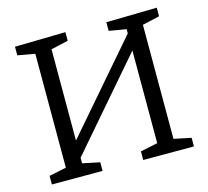

<svg xmlns="http://www.w3.org/2000/svg" viewBox="-101 -816 1013 933"><g transform="rotate(-15 405.5 -349.0)"><path d="M48.7 0V-43.3L148.3 -64L135.3 -45.7V-650.7L150.7 -631.7L48.7 -649.7V-693L303.7 -698V-654.7L202.7 -631.7L217 -651V-155.3L202.3 -159L604.7 -625L595 -600.7V-650.7L609.7 -632.3L508.3 -649.7V-693L763.3 -698V-654.7L663.3 -632L676.7 -651V-45.7L663.3 -64L763.3 -43.3V0H508.3V-43.3L607.7 -64L595 -45.7V-550.7L609.7 -544.7L208 -79L217 -101.7V-45.7L204.3 -64L303.7 -43.3V0Z"/></g></svg>

Font: Bitter Thin
Style: Regular
Weight: 100
Designer: Sol Matas, and Bitter project Authors
Foundry: Sol Matas
Version: Version 2.002